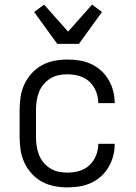

<svg xmlns="http://www.w3.org/2000/svg" viewBox="-20 -800 590 832"><path d="M271 12Q243 12 215 6.5Q187 1 162 -12.5Q137 -26 117.5 -47.5Q98 -69 86 -94.5Q74 -120 69.5 -148.5Q65 -177 65 -205V-325Q65 -353 69.5 -381.5Q74 -410 86 -435.5Q98 -461 117.5 -482.5Q137 -504 162 -517.5Q187 -531 215 -536.5Q243 -542 271 -542Q298 -542 324 -538Q350 -534 374 -523Q398 -512 417.5 -494.5Q437 -477 450.5 -454Q464 -431 470.5 -405.5Q477 -380 477 -354V-353H406Q406 -379 396 -404Q386 -429 367 -446.5Q348 -464 322.5 -471Q297 -478 271 -478Q252 -478 233 -474Q214 -470 197.5 -459.5Q181 -449 168.5 -434Q156 -419 149 -401Q142 -383 139 -363.5Q136 -344 136 -325V-205Q136 -186 139 -166.5Q142 -147 149 -129Q156 -111 168.5 -96Q181 -81 197.5 -70.5Q214 -60 233 -56Q252 -52 271 -52Q297 -52 322.5 -59Q348 -66 367 -83.5Q386 -101 396 -126Q406 -151 406 -177H477V-176Q477 -150 470.5 -124.5Q464 -99 450.5 -76Q437 -53 417.5 -35.5Q398 -18 374 -7Q350 4 324 8Q298 12 271 12ZM228 -610 128 -748 171 -780 275 -663 379 -780 422 -748 322 -610Z"/></svg>

Font: Lode
Style: Regular
Weight: 400
Monospace: yes
Designer: Belleve Invis
Foundry: Belleve Invis
Version: Version 29.2.0; ttfautohint (v1.8.3)